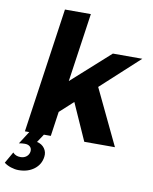

<svg xmlns="http://www.w3.org/2000/svg" viewBox="-112 -817 892 1123"><g transform="rotate(10 333.5 -256.0)"><path d="M-9.8 201.2 28.8 133.8Q45.4 152.8 74.2 152.8Q95.7 152.8 110.1 141.1Q124.5 129.4 127 110.8Q128.9 92.8 117.9 82.3Q106.9 71.8 86.9 71.8Q68.8 71.8 51.8 75.2L100.1 0H74.2L181.2 -742.2H335L275.9 -334L502 -537.1H676.8L451.2 -330.1L608.9 0H426.8L329.1 -219.2L249 -146L228 0H187L154.8 48.8Q184.1 55.2 200 77.1Q215.8 99.1 211.9 127Q206.1 173.3 168.9 201.7Q131.8 230 76.2 230Q54.7 230 30.8 222.2Q6.8 214.4 -9.8 201.2Z"/></g></svg>

Font: Trueno SemiBold
Style: Italic
Weight: 600
Designer: Julieta Ulanovsky
Foundry: Julieta Ulanovsky
Version: Version 3.001b | FøM Fix